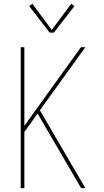

<svg xmlns="http://www.w3.org/2000/svg" viewBox="-20 -981 540 1001"><path d="M88 0V-735H107V-325L402 -735H425L188 -406L425 0H403L176 -389L107 -293V0ZM239 -811 132 -949 149 -961 250 -825 351 -961 368 -949 261 -811Z"/></svg>

Font: Iosevka SS04 Thin
Style: Regular
Weight: 100
Monospace: yes
Designer: Belleve Invis
Foundry: Belleve Invis
Version: Version 19.0.0; ttfautohint (v1.8.4)